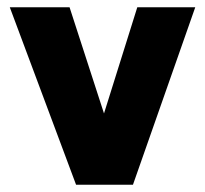

<svg xmlns="http://www.w3.org/2000/svg" viewBox="-20 -510 566 530"><path d="M519 -490 347 0H190L7 -490H172L292 -120H243L359 -490Z"/></svg>

Font: Gabarito ExtraBold
Style: Regular
Weight: 800
Designer: Leandro Assis / Alvaro Franca / Felipe Casaprima
Foundry: Naipe Foundry
Version: Version 1.000